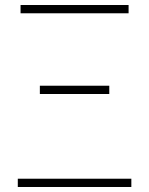

<svg xmlns="http://www.w3.org/2000/svg" viewBox="-20 -746 594 766"><path d="M51 0V-33H504V0ZM139 -371V-404H416V-371ZM62 -693V-726H493V-693Z"/></svg>

Font: Noto Sans SC Thin
Style: Regular
Weight: 100
Designer: Ryoko NISHIZUKA 西塚涼子 (kana, bopomofo & ideographs); Paul D. Hunt (Latin, Greek & Cyrillic); Sandoll Communications 산돌커뮤니
Foundry: Adobe
Version: Version 2.004-H2;hotconv 1.0.118;makeotfexe 2.5.65603